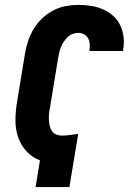

<svg xmlns="http://www.w3.org/2000/svg" viewBox="-20 -763 540 783"><path d="M125 0 143 -109Q111 -121 88 -146Q65 -171 54 -203.5Q43 -236 43 -271.5Q43 -307 49 -344L82 -545Q86 -570 94.5 -595.5Q103 -621 117 -644.5Q131 -668 151.5 -687.5Q172 -707 196.5 -720Q221 -733 247.5 -738Q274 -743 299 -743Q326 -743 351.5 -739Q377 -735 400 -725Q423 -715 441.5 -698.5Q460 -682 470.5 -659.5Q481 -637 484 -611Q487 -585 482 -559V-555H345V-557Q347 -570 346 -583Q345 -596 339.5 -606.5Q334 -617 323 -623Q312 -629 299 -629Q288 -629 276 -624.5Q264 -620 255.5 -611.5Q247 -603 240 -592.5Q233 -582 228.5 -571Q224 -560 221.5 -548.5Q219 -537 217 -526L184 -325Q181 -312 180 -299.5Q179 -287 179.5 -274.5Q180 -262 182.5 -250.5Q185 -239 191.5 -229Q198 -219 209 -214.5Q220 -210 232 -210Q249 -210 265.5 -212.5Q282 -215 299 -217L263 0Z"/></svg>

Font: Iosevka SS18 Heavy
Style: Italic
Weight: 900
Italic angle: -9°
Monospace: yes
Designer: Belleve Invis
Foundry: Belleve Invis
Version: Version 25.1.1; ttfautohint (v1.8.4)